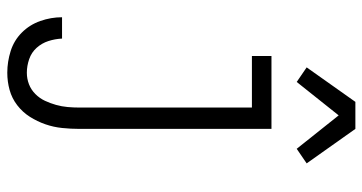

<svg xmlns="http://www.w3.org/2000/svg" viewBox="-260 -536 1019 540"><g transform="rotate(90 250.0 -266.5)"><path d="M185 223Q154 223 124 213.5Q94 204 72 182Q50 160 39.5 130Q29 100 29 69H89Q90 89 96 107.5Q102 126 115 140.5Q128 155 147 161.5Q166 168 185 168Q202 168 217.5 162Q233 156 245 144Q257 132 264 117Q271 102 275.5 86Q280 70 281.5 53.5Q283 37 283 20V-465H138V-520H343V20Q343 44 340.5 68.5Q338 93 330 116Q322 139 309 159.5Q296 180 276.5 195Q257 210 233.5 216.5Q210 223 185 223ZM211 -591 170 -619 267 -756H343L440 -619L399 -591L305 -709Z"/></g></svg>

Font: Iosevka Light
Style: Regular
Weight: 300
Monospace: yes
Designer: Belleve Invis
Foundry: Belleve Invis
Version: Version 32.5.0; ttfautohint (v1.8.4)